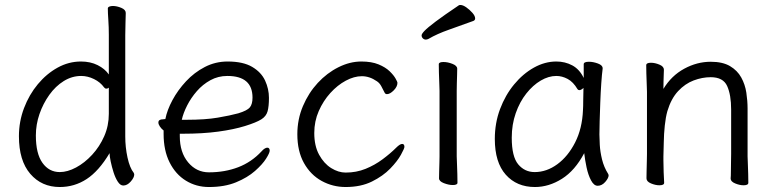

<svg xmlns="http://www.w3.org/2000/svg" viewBox="-20 -733 3114 771"><path d="M417 -593Q417 -624 415 -653Q413 -682 413 -699Q413 -704 419 -706.5Q425 -709 433 -709Q449 -709 467 -701.5Q485 -694 485 -681Q485 -669 484 -643.5Q483 -618 483 -592V-185Q483 -142 492 -100.5Q501 -59 517 -39Q519 -35 519 -32Q519 -20 505 -4Q491 12 475 12Q463 12 453 -3.5Q443 -19 436 -41Q429 -63 424.5 -84.5Q420 -106 420 -118Q377 -46 328 -14Q279 18 220 18Q147 18 101.5 -35Q56 -88 56 -186Q56 -245 76.5 -299Q97 -353 132 -395Q167 -437 211.5 -461.5Q256 -486 305 -486Q343 -486 372 -471.5Q401 -457 417 -434ZM417 -381Q413 -377 407 -377Q402 -377 398 -382Q383 -403 357.5 -415.5Q332 -428 306 -428Q269 -428 236 -407.5Q203 -387 178 -352Q153 -317 138.5 -275Q124 -233 124 -189Q124 -116 150.5 -79Q177 -42 220 -42Q251 -42 285.5 -60.5Q320 -79 350 -111.5Q380 -144 398.5 -186Q417 -228 417 -276Z M702 -196V-186Q702 -121 735.5 -81Q769 -41 819 -41Q883 -41 936.5 -61.5Q990 -82 1030 -125Q1037 -133 1043 -136.5Q1049 -140 1053 -140Q1063 -140 1063 -128Q1063 -119 1048.5 -96Q1034 -73 1004 -46.5Q974 -20 928 -1Q882 18 819 18Q768 18 726.5 -7.5Q685 -33 661 -81Q637 -129 637 -195V-209Q628 -216 622 -225Q616 -234 616 -241Q616 -254 635 -254Q636 -254 639.5 -254.5Q643 -255 644 -255Q651 -291 672.5 -331Q694 -371 727 -406.5Q760 -442 802.5 -464Q845 -486 894 -486Q956 -486 992.5 -464.5Q1029 -443 1044.5 -409.5Q1060 -376 1060 -340Q1060 -306 1054.5 -286Q1049 -266 1029 -253.5Q1009 -241 964 -227Q919 -213 856.5 -204.5Q794 -196 715 -196ZM730 -252Q804 -252 854 -260.5Q904 -269 937 -278Q973 -289 983.5 -302Q994 -315 994 -341Q994 -428 893 -428Q856 -428 825 -411Q794 -394 770.5 -367Q747 -340 731.5 -309.5Q716 -279 710 -252Z M1604 -143Q1604 -137 1590 -111.5Q1576 -86 1547 -56Q1518 -26 1473.5 -4Q1429 18 1368 18Q1316 18 1271.5 -6.5Q1227 -31 1200.5 -78.5Q1174 -126 1174 -194Q1174 -254 1196.5 -307Q1219 -360 1256 -400Q1293 -440 1339 -463Q1385 -486 1431 -486Q1472 -486 1500 -474.5Q1528 -463 1544.5 -447Q1561 -431 1568.5 -417.5Q1576 -404 1576 -401Q1576 -385 1561 -370Q1546 -355 1534 -355Q1528 -355 1525 -360Q1518 -374 1511 -387Q1504 -400 1493 -407Q1464 -427 1433 -427Q1402 -427 1368.5 -409Q1335 -391 1306.5 -359.5Q1278 -328 1260 -287Q1242 -246 1242 -199Q1242 -147 1261.5 -111.5Q1281 -76 1310 -58Q1339 -40 1368 -40Q1411 -40 1448 -55Q1485 -70 1516.5 -93.5Q1548 -117 1571 -140Q1586 -155 1595 -155Q1604 -155 1604 -143Z M1881 -649Q1832 -631 1783.5 -614Q1735 -597 1701 -577Q1695 -574 1690 -574Q1683 -574 1678 -579Q1673 -584 1673 -591Q1673 -597 1685 -609.5Q1697 -622 1729.5 -646.5Q1762 -671 1823 -712Q1825 -713 1829 -713Q1839 -713 1852.5 -703.5Q1866 -694 1877 -681.5Q1888 -669 1888 -659Q1888 -652 1881 -649ZM1745 -368Q1745 -378 1744 -399Q1743 -420 1742.5 -442Q1742 -464 1742 -475Q1742 -484 1761 -484Q1778 -484 1797 -476.5Q1816 -469 1816 -457Q1816 -449 1815.5 -432.5Q1815 -416 1814.5 -398Q1814 -380 1814 -368V-105Q1814 -99 1815 -78Q1816 -57 1816.5 -34Q1817 -11 1817 1Q1817 10 1798 10Q1782 10 1762.5 2.5Q1743 -5 1743 -17Q1743 -25 1743.5 -43.5Q1744 -62 1744.5 -80Q1745 -98 1745 -105Z M2400 -457Q2397 -435 2394.5 -398.5Q2392 -362 2390.5 -321.5Q2389 -281 2388 -246Q2387 -211 2387 -193Q2387 -179 2388.5 -151.5Q2390 -124 2397.5 -93Q2405 -62 2422 -35Q2424 -31 2424 -29Q2424 -18 2410.5 -2.5Q2397 13 2380 13Q2365 13 2353.5 -8.5Q2342 -30 2335.5 -60.5Q2329 -91 2326 -118Q2289 -48 2236.5 -15Q2184 18 2128 18Q2055 18 2011 -31.5Q1967 -81 1967 -175Q1967 -239 1988 -295Q2009 -351 2044.5 -394Q2080 -437 2124 -461.5Q2168 -486 2214 -486Q2249 -486 2278 -470.5Q2307 -455 2324 -420V-475Q2324 -485 2345 -485Q2362 -485 2381 -478Q2400 -471 2400 -459ZM2323 -380Q2314 -371 2306 -371Q2302 -371 2299 -375Q2282 -404 2259.5 -416Q2237 -428 2214 -428Q2183 -428 2151.5 -409.5Q2120 -391 2093.5 -357.5Q2067 -324 2051 -278.5Q2035 -233 2035 -180Q2035 -104 2061 -73Q2087 -42 2127 -42Q2175 -42 2218 -73.5Q2261 -105 2289.5 -161Q2318 -217 2321 -291Q2322 -305 2322 -330Q2322 -355 2323 -380Z M2914 -17Q2915 -25 2915 -44Q2915 -63 2915.5 -83.5Q2916 -104 2916 -115V-293Q2916 -352 2900 -387.5Q2884 -423 2834 -423Q2800 -423 2765.5 -410Q2731 -397 2703 -367Q2675 -337 2660 -287Q2653 -262 2649.5 -228.5Q2646 -195 2645.5 -162Q2645 -129 2644 -105V-89Q2644 -65 2645 -42Q2646 -19 2647 1Q2647 11 2628 11Q2612 11 2594 3.5Q2576 -4 2576 -17Q2576 -25 2576.5 -46Q2577 -67 2577.5 -87.5Q2578 -108 2578 -115V-364Q2578 -374 2577 -395Q2576 -416 2575.5 -438Q2575 -460 2575 -471Q2575 -481 2594 -481Q2610 -481 2628 -473.5Q2646 -466 2646 -453Q2646 -453 2645.5 -439Q2645 -425 2644.5 -407Q2644 -389 2644 -376Q2676 -429 2727.5 -457Q2779 -485 2834 -485Q2882 -485 2911.5 -467.5Q2941 -450 2956.5 -422Q2972 -394 2977 -361Q2982 -328 2982 -297V-105Q2982 -99 2983 -78Q2984 -57 2984.5 -34Q2985 -11 2985 1Q2985 11 2966 11Q2950 11 2932 3.5Q2914 -4 2914 -16Z"/></svg>

Font: Moon Stars Kai T
Style: Regular
Weight: 400
Designer: GuiWonder
Version: Version 1.101